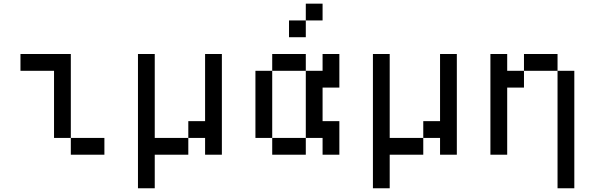

<svg xmlns="http://www.w3.org/2000/svg" viewBox="-20 -838 3222 1040"><path d="M272.7 -454.5V-90.9H363.6V-545.5H90.9V-454.5ZM363.6 -90.9V0H545.5V-90.9Z M727.3 -545.5V181.8H818.2V0H1000V-90.9H818.2V-545.5ZM1000 -181.8V-90.9H1090.9V0H1181.8V-545.5H1090.9V-181.8Z M1454.5 -545.5V-454.5H1636.4V-545.5ZM1363.6 -454.5V-90.9H1454.5V-454.5ZM1636.4 -454.5V-90.9H1727.3V0H1818.2V-181.8H1727.3V-363.6H1818.2V-545.5H1727.3V-454.5ZM1454.5 -90.9V0H1636.4V-90.9ZM1636.4 -818.2V-727.3H1727.3V-818.2ZM1545.5 -727.3V-636.4H1636.4V-727.3Z M2000 -545.5V181.8H2090.9V0H2272.7V-90.9H2090.9V-545.5ZM2272.7 -181.8V-90.9H2363.6V0H2454.5V-545.5H2363.6V-181.8Z M2636.4 -545.5V0H2727.3V-363.6H2818.2V-454.5H2727.3V-545.5ZM2818.2 -545.5V-454.5H3000V-545.5ZM3000 -454.5V181.8H3090.9V-454.5Z"/></svg>

Font: Departure Mono
Style: Regular
Weight: 400
Monospace: yes
Designer: Helena Zhang
Version: Version 1.500;Glyphs 3.3.1 (3343)